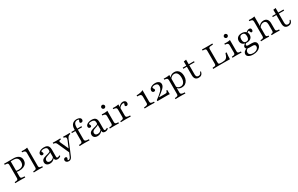

<svg xmlns="http://www.w3.org/2000/svg" viewBox="315 -2657 7581 4879"><g transform="rotate(-30 4106.0 -217.0)"><path d="M52.4 0V-31.5Q96 -33.1 117.3 -38.3Q138.7 -43.5 146 -58.1Q153.2 -72.6 153.2 -100.8V-470.2Q153.2 -499.2 146 -513.3Q138.7 -527.4 117.3 -533.1Q96 -538.7 52.4 -539.5V-571Q63.7 -570.2 82.3 -569.8Q100.8 -569.4 125.8 -569.4Q150.8 -569.4 181.5 -569.4Q229 -569.4 266.5 -569.8Q304 -570.2 321 -570.2Q421.8 -570.2 477.4 -526.2Q533.1 -482.3 533.1 -401.6Q533.1 -346.8 505.2 -306.5Q477.4 -266.1 425.4 -244.4Q373.4 -222.6 301.6 -222.6Q286.3 -222.6 270.2 -224.2Q254 -225.8 239.5 -228.2Q225 -230.6 214.5 -233.1V-264.5Q231.5 -259.7 253.6 -256.9Q275.8 -254 295.2 -254Q374.2 -254 413.3 -290.3Q452.4 -326.6 452.4 -399.2Q452.4 -471 415.7 -505.6Q379 -540.3 301.6 -539.5H228.2V-100.8Q228.2 -72.6 236.3 -58.1Q244.4 -43.5 269.8 -38.3Q295.2 -33.1 344.4 -31.5V0Q331.5 -0.8 310.1 -1.2Q288.7 -1.6 259.3 -2Q229.8 -2.4 192.7 -2.4Q141.9 -2.4 107.3 -2Q72.6 -1.6 52.4 0Z M595.2 0V-31.5Q649.2 -32.3 670.6 -44.4Q691.9 -56.5 691.9 -89.5V-521Q691.9 -558.1 671 -574.2Q650 -590.3 595.2 -591.9V-623.4Q610.5 -622.6 628.2 -621.8Q646 -621 664.5 -621Q692.7 -621 718.1 -623.8Q743.5 -626.6 764.5 -632.3V-89.5Q764.5 -56.5 786.3 -44.4Q808.1 -32.3 862.1 -31.5V0Q849.2 -0.8 827.4 -1.2Q805.6 -1.6 779.4 -2.4Q753.2 -3.2 728.2 -3.2Q690.3 -3.2 652.4 -2Q614.5 -0.8 595.2 0Z M1068.5 11.3Q1011.3 11.3 977.8 -17.3Q944.4 -46 944.4 -95.2Q944.4 -133.9 963.7 -157.3Q983.1 -180.6 1013.7 -194.4Q1044.4 -208.1 1078.2 -216.9Q1112.1 -225.8 1142.3 -233.1Q1172.6 -240.3 1191.9 -251.2Q1211.3 -262.1 1211.3 -280.6V-311.3Q1211.3 -352.4 1185.9 -373Q1160.5 -393.5 1110.5 -393.5Q1075.8 -393.5 1052.8 -384.7Q1029.8 -375.8 1029.8 -362.9Q1029.8 -355.6 1035.1 -346.8Q1040.3 -337.9 1046 -328.2Q1051.6 -318.5 1051.6 -306.5Q1051.6 -291.1 1040.3 -281.5Q1029 -271.8 1009.7 -271.8Q987.9 -271.8 974.2 -286.3Q960.5 -300.8 960.5 -323.4Q960.5 -352.4 983.9 -375.8Q1007.3 -399.2 1046.8 -412.9Q1086.3 -426.6 1134.7 -426.6Q1185.5 -426.6 1218.5 -411.3Q1251.6 -396 1267.7 -362.9Q1283.9 -329.8 1283.9 -278.2V-66.9Q1283.9 -47.6 1291.1 -38.3Q1298.4 -29 1313.7 -29Q1327.4 -29 1342.7 -35.9Q1358.1 -42.7 1373.4 -54L1387.9 -28.2Q1366.1 -8.9 1342.7 1.2Q1319.4 11.3 1289.5 11.3Q1210.5 11.3 1211.3 -61.3Q1185.5 -25.8 1149.2 -7.3Q1112.9 11.3 1068.5 11.3ZM1096.8 -36.3Q1131.5 -36.3 1160.5 -51.2Q1189.5 -66.1 1211.3 -96V-238.7Q1201.6 -225 1179 -216.1Q1156.5 -207.3 1129.8 -199.2Q1103.2 -191.1 1078.2 -180.2Q1053.2 -169.4 1037.1 -151.2Q1021 -133.1 1021 -103.2Q1021 -71.8 1040.7 -54Q1060.5 -36.3 1096.8 -36.3Z M1631.5 8.1 1479 -329.8Q1466.9 -357.3 1445.6 -370.2Q1424.2 -383.1 1390.3 -383.1V-415.3Q1421.8 -413.7 1447.6 -412.9Q1473.4 -412.1 1500 -412.1Q1533.1 -412.1 1561.3 -412.9Q1589.5 -413.7 1611.3 -415.3V-383.1Q1566.9 -382.3 1556.9 -368.5Q1546.8 -354.8 1562.1 -320.2L1673.4 -73.4L1658.9 -70.2L1745.2 -275Q1759.7 -310.5 1758.9 -334.3Q1758.1 -358.1 1741.9 -370.2Q1725.8 -382.3 1693.5 -383.1V-415.3Q1715.3 -414.5 1731.5 -414.1Q1747.6 -413.7 1762.9 -413.3Q1778.2 -412.9 1797.6 -412.9Q1822.6 -412.9 1846.4 -413.7Q1870.2 -414.5 1887.9 -415.3V-383.1Q1853.2 -381.5 1829 -360.5Q1804.8 -339.5 1785.5 -292.7L1661.3 8.1ZM1512.1 197.6Q1471.8 197.6 1447.2 177Q1422.6 156.5 1422.6 124.2Q1422.6 98.4 1437.9 83.1Q1453.2 67.7 1478.2 67.7Q1496.8 67.7 1507.3 77Q1517.7 86.3 1517.7 101.6Q1517.7 112.9 1513.7 121.4Q1509.7 129.8 1505.2 137.1Q1500.8 144.4 1500.8 152.4Q1500.8 166.9 1520.2 166.9Q1540.3 166.9 1556 153.2Q1571.8 139.5 1583.9 111.3L1636.3 -11.3L1662.1 5.6L1614.5 117.7Q1603.2 145.2 1588.3 162.9Q1573.4 180.6 1554.8 189.1Q1536.3 197.6 1512.1 197.6Z M1939.5 0V-31.5Q1994.4 -32.3 2015.3 -45.6Q2036.3 -58.9 2036.3 -93.5V-436.3Q2036.3 -529 2082.7 -579.8Q2129 -630.6 2211.3 -630.6Q2266.9 -630.6 2299.6 -608.9Q2332.3 -587.1 2332.3 -550Q2332.3 -525 2317.3 -509.3Q2302.4 -493.5 2278.2 -493.5Q2260.5 -493.5 2249.6 -503.2Q2238.7 -512.9 2238.7 -528.2Q2238.7 -540.3 2244 -550Q2249.2 -559.7 2254 -568.1Q2258.9 -576.6 2258.9 -583.9Q2258.9 -601.6 2220.2 -601.6Q2162.9 -601.6 2135.9 -564.5Q2108.9 -527.4 2108.9 -450V-93.5Q2108.9 -59.7 2136.3 -46Q2163.7 -32.3 2231.5 -31.5V0Q2216.1 -0.8 2189.9 -1.2Q2163.7 -1.6 2133.5 -2.4Q2103.2 -3.2 2075 -3.2Q2033.1 -3.2 1995.6 -2Q1958.1 -0.8 1939.5 0ZM1935.5 -383.1V-414.5H2232.3V-383.1Z M2465.3 11.3Q2408.1 11.3 2374.6 -17.3Q2341.1 -46 2341.1 -95.2Q2341.1 -133.9 2360.5 -157.3Q2379.8 -180.6 2410.5 -194.4Q2441.1 -208.1 2475 -216.9Q2508.9 -225.8 2539.1 -233.1Q2569.4 -240.3 2588.7 -251.2Q2608.1 -262.1 2608.1 -280.6V-311.3Q2608.1 -352.4 2582.7 -373Q2557.3 -393.5 2507.3 -393.5Q2472.6 -393.5 2449.6 -384.7Q2426.6 -375.8 2426.6 -362.9Q2426.6 -355.6 2431.9 -346.8Q2437.1 -337.9 2442.7 -328.2Q2448.4 -318.5 2448.4 -306.5Q2448.4 -291.1 2437.1 -281.5Q2425.8 -271.8 2406.5 -271.8Q2384.7 -271.8 2371 -286.3Q2357.3 -300.8 2357.3 -323.4Q2357.3 -352.4 2380.6 -375.8Q2404 -399.2 2443.5 -412.9Q2483.1 -426.6 2531.5 -426.6Q2582.3 -426.6 2615.3 -411.3Q2648.4 -396 2664.5 -362.9Q2680.6 -329.8 2680.6 -278.2V-66.9Q2680.6 -47.6 2687.9 -38.3Q2695.2 -29 2710.5 -29Q2724.2 -29 2739.5 -35.9Q2754.8 -42.7 2770.2 -54L2784.7 -28.2Q2762.9 -8.9 2739.5 1.2Q2716.1 11.3 2686.3 11.3Q2607.3 11.3 2608.1 -61.3Q2582.3 -25.8 2546 -7.3Q2509.7 11.3 2465.3 11.3ZM2493.5 -36.3Q2528.2 -36.3 2557.3 -51.2Q2586.3 -66.1 2608.1 -96V-238.7Q2598.4 -225 2575.8 -216.1Q2553.2 -207.3 2526.6 -199.2Q2500 -191.1 2475 -180.2Q2450 -169.4 2433.9 -151.2Q2417.7 -133.1 2417.7 -103.2Q2417.7 -71.8 2437.5 -54Q2457.3 -36.3 2493.5 -36.3Z M2827.4 0V-31.5Q2881.5 -32.3 2902.8 -44.4Q2924.2 -56.5 2924.2 -89.5V-312.9Q2924.2 -350 2903.2 -366.1Q2882.3 -382.3 2827.4 -383.9V-415.3Q2841.9 -414.5 2859.7 -413.7Q2877.4 -412.9 2896 -412.9Q2925 -412.9 2950.4 -415.7Q2975.8 -418.5 2996.8 -424.2V-89.5Q2996.8 -56.5 3018.5 -44.4Q3040.3 -32.3 3094.4 -31.5V0Q3081.5 -0.8 3059.3 -1.2Q3037.1 -1.6 3011.3 -2.4Q2985.5 -3.2 2959.7 -3.2Q2921.8 -3.2 2883.9 -2Q2846 -0.8 2827.4 0ZM2957.3 -512.1Q2935.5 -512.1 2919.8 -527.8Q2904 -543.5 2904 -565.3Q2904 -587.1 2919.8 -602.8Q2935.5 -618.5 2957.3 -618.5Q2979 -618.5 2994.8 -602.8Q3010.5 -587.1 3010.5 -565.3Q3010.5 -543.5 2994.8 -527.8Q2979 -512.1 2957.3 -512.1Z M3150.8 0V-31.5Q3205.6 -32.3 3226.6 -44.8Q3247.6 -57.3 3247.6 -89.5V-312.9Q3247.6 -351.6 3225.8 -366.9Q3204 -382.3 3150.8 -383.9V-415.3Q3165.3 -414.5 3182.7 -413.7Q3200 -412.9 3219.4 -412.9Q3275 -412.9 3320.2 -424.2V-93.5Q3320.2 -59.7 3347.2 -46Q3374.2 -32.3 3440.3 -31.5V0Q3425.8 -0.8 3400 -1.2Q3374.2 -1.6 3344 -2.4Q3313.7 -3.2 3284.7 -3.2Q3244.4 -3.2 3206.9 -2Q3169.4 -0.8 3150.8 0ZM3483.1 -286.3Q3466.1 -286.3 3456 -296Q3446 -305.6 3446 -320.2Q3446 -331.5 3450.4 -339.9Q3454.8 -348.4 3458.9 -356Q3462.9 -363.7 3462.9 -371Q3462.9 -387.9 3436.3 -387.9Q3415.3 -387.9 3391.9 -377.4Q3368.5 -366.9 3348.4 -349.6Q3328.2 -332.3 3316.9 -308.9L3315.3 -342.7Q3339.5 -383.1 3375.4 -404.8Q3411.3 -426.6 3450.8 -426.6Q3490.3 -426.6 3513.7 -405.2Q3537.1 -383.9 3537.1 -348.4Q3537.1 -320.2 3522.2 -303.2Q3507.3 -286.3 3483.1 -286.3Z M3847.6 0V-31.5Q3905.6 -32.3 3933.1 -45.6Q3960.5 -58.9 3960.5 -95.2V-271.8Q3960.5 -308.9 3951.2 -327.8Q3941.9 -346.8 3915.3 -353.2Q3888.7 -359.7 3837.1 -359.7V-391.1Q3907.3 -392.7 3952.4 -402Q3997.6 -411.3 4033.1 -432.3V-95.2Q4033.1 -59.7 4056.5 -46Q4079.8 -32.3 4141.1 -31.5V0Q4120.2 -0.8 4080.2 -2Q4040.3 -3.2 3998.4 -3.2Q3954 -3.2 3912.1 -2Q3870.2 -0.8 3847.6 0Z M4583.9 4Q4578.2 1.6 4556.9 0.8Q4535.5 0 4508.9 0H4221.8V-29.8Q4275.8 -68.5 4319.8 -103.6Q4363.7 -138.7 4395.2 -171.8Q4426.6 -204.8 4443.1 -237.9Q4459.7 -271 4459.7 -305.6Q4459.7 -347.6 4435.1 -368.5Q4410.5 -389.5 4362.9 -389.5Q4326.6 -389.5 4305.6 -379.4Q4284.7 -369.4 4284.7 -354Q4284.7 -343.5 4291.5 -333.5Q4298.4 -323.4 4305.6 -312.1Q4312.9 -300.8 4312.9 -287.1Q4312.9 -270.2 4301.2 -260.5Q4289.5 -250.8 4270.2 -250.8Q4246.8 -250.8 4231.9 -266.1Q4216.9 -281.5 4216.9 -308.1Q4216.9 -341.9 4240.7 -368.5Q4264.5 -395.2 4304.8 -410.9Q4345.2 -426.6 4395.2 -426.6Q4459.7 -426.6 4498.8 -398Q4537.9 -369.4 4537.9 -316.9Q4537.9 -287.9 4522.2 -259.7Q4506.5 -231.5 4477 -202Q4447.6 -172.6 4405.6 -139.5Q4363.7 -106.5 4311.3 -66.9V-62.1H4484.7Q4521 -62.1 4533.9 -74.2Q4546.8 -86.3 4550.8 -120.2H4580.6Q4580.6 -71.8 4581.5 -44.4Q4582.3 -16.9 4583.9 4Z M4646 186.3V154.8Q4700.8 154 4721.8 141.5Q4742.7 129 4742.7 96.8V-312.9Q4742.7 -351.6 4721 -366.9Q4699.2 -382.3 4646 -383.9V-415.3Q4660.5 -414.5 4677.8 -413.7Q4695.2 -412.9 4714.5 -412.9Q4771.8 -412.9 4815.3 -424.2V92.7Q4815.3 126.6 4842.7 140.3Q4870.2 154 4936.3 154.8V186.3Q4921 185.5 4895.2 185.1Q4869.4 184.7 4839.5 183.9Q4809.7 183.1 4780.6 183.1Q4739.5 183.1 4702.4 184.3Q4665.3 185.5 4646 186.3ZM4936.3 11.3Q4889.5 11.3 4854.8 -8.1Q4820.2 -27.4 4807.3 -59.7L4812.9 -87.1Q4825 -58.9 4854 -41.9Q4883.1 -25 4921 -25Q4983.9 -25 5018.1 -73Q5052.4 -121 5052.4 -209.7Q5052.4 -293.5 5021 -339.9Q4989.5 -386.3 4932.3 -386.3Q4893.5 -386.3 4858.1 -362.5Q4822.6 -338.7 4808.1 -299.2L4804 -322.6Q4816.9 -369.4 4859.7 -398Q4902.4 -426.6 4958.1 -426.6Q5010.5 -426.6 5049.6 -400.4Q5088.7 -374.2 5109.7 -326.6Q5130.6 -279 5130.6 -215.3Q5130.6 -146.8 5106.5 -95.6Q5082.3 -44.4 5038.7 -16.5Q4995.2 11.3 4936.3 11.3Z M5433.1 11.3Q5370.2 11.3 5338.7 -25Q5307.3 -61.3 5307.3 -134.7V-383.1H5203.2V-414.5H5307.3V-538.7Q5329 -539.5 5347.2 -542.3Q5365.3 -545.2 5379.8 -549.2V-414.5H5534.7V-383.1H5379.8V-114.5Q5379.8 -71.8 5396.8 -51.2Q5413.7 -30.6 5450 -30.6Q5482.3 -30.6 5502.8 -49.6Q5523.4 -68.5 5534.7 -107.3L5559.7 -100Q5547.6 -43.5 5516.5 -16.1Q5485.5 11.3 5433.1 11.3Z M5858.9 0V-31.5Q5904 -33.1 5925.4 -38.7Q5946.8 -44.4 5953.2 -58.5Q5959.7 -72.6 5959.7 -100.8V-470.2Q5959.7 -500 5952.8 -513.7Q5946 -527.4 5924.2 -533.1Q5902.4 -538.7 5858.9 -539.5V-571Q5879.8 -570.2 5914.5 -569.4Q5949.2 -568.5 5996.8 -568.5Q6055.6 -568.5 6098 -569.4Q6140.3 -570.2 6163.7 -571V-539.5Q6106.5 -538.7 6079 -533.5Q6051.6 -528.2 6043.1 -514.1Q6034.7 -500 6034.7 -470.2V-100.8Q6034.7 -72.6 6039.5 -58.1Q6044.4 -43.5 6060.5 -38.7Q6076.6 -33.9 6109.7 -33.9H6146Q6186.3 -33.9 6215.3 -40.3Q6244.4 -46.8 6264.9 -63.7Q6285.5 -80.6 6301.2 -112.5Q6316.9 -144.4 6331.5 -194.4H6364.5Q6357.3 -144.4 6354 -96.4Q6350.8 -48.4 6350.8 0Q6312.9 -1.6 6262.5 -2Q6212.1 -2.4 6142.7 -2.4Q6048.4 -2.4 5976.6 -2Q5904.8 -1.6 5858.9 0Z M6425 0V-31.5Q6479 -32.3 6500.4 -44.4Q6521.8 -56.5 6521.8 -89.5V-312.9Q6521.8 -350 6500.8 -366.1Q6479.8 -382.3 6425 -383.9V-415.3Q6439.5 -414.5 6457.3 -413.7Q6475 -412.9 6493.5 -412.9Q6522.6 -412.9 6548 -415.7Q6573.4 -418.5 6594.4 -424.2V-89.5Q6594.4 -56.5 6616.1 -44.4Q6637.9 -32.3 6691.9 -31.5V0Q6679 -0.8 6656.9 -1.2Q6634.7 -1.6 6608.9 -2.4Q6583.1 -3.2 6557.3 -3.2Q6519.4 -3.2 6481.5 -2Q6443.5 -0.8 6425 0ZM6554.8 -512.1Q6533.1 -512.1 6517.3 -527.8Q6501.6 -543.5 6501.6 -565.3Q6501.6 -587.1 6517.3 -602.8Q6533.1 -618.5 6554.8 -618.5Q6576.6 -618.5 6592.3 -602.8Q6608.1 -587.1 6608.1 -565.3Q6608.1 -543.5 6592.3 -527.8Q6576.6 -512.1 6554.8 -512.1Z M6929 192.7Q6846.8 192.7 6798.4 163.7Q6750 134.7 6750 85.5Q6750 47.6 6778.2 17.7Q6806.5 -12.1 6862.9 -33.9L6887.9 -18.5Q6857.3 -8.1 6839.1 17.7Q6821 43.5 6821 74.2Q6821 115.3 6853.6 138.7Q6886.3 162.1 6943.5 162.1Q6988.7 162.1 7023.4 147.6Q7058.1 133.1 7077.8 108.1Q7097.6 83.1 7097.6 50.8Q7097.6 21 7078.6 6Q7059.7 -8.9 7021.8 -8.9H6931.5Q6881.5 -8.9 6852 -27Q6822.6 -45.2 6822.6 -77.4Q6822.6 -100 6839.1 -120.2Q6855.6 -140.3 6887.9 -158.1L6915.3 -154Q6897.6 -142.7 6889.5 -131.5Q6881.5 -120.2 6881.5 -106.5Q6881.5 -91.9 6894.8 -83.9Q6908.1 -75.8 6932.3 -75.8H7033.9Q7098.4 -75.8 7132.3 -49.6Q7166.1 -23.4 7166.1 25.8Q7166.1 74.2 7135.5 112.1Q7104.8 150 7051.6 171.4Q6998.4 192.7 6929 192.7ZM6935.5 -150Q6861.3 -150 6818.1 -187.1Q6775 -224.2 6775 -287.9Q6775 -352.4 6817.7 -389.5Q6860.5 -426.6 6935.5 -426.6Q7010.5 -426.6 7053.6 -389.5Q7096.8 -352.4 7096.8 -287.9Q7096.8 -224.2 7053.6 -187.1Q7010.5 -150 6935.5 -150ZM6935.5 -179.8Q6978.2 -179.8 6999.2 -206.9Q7020.2 -233.9 7020.2 -287.9Q7020.2 -343.5 6999.2 -370.2Q6978.2 -396.8 6935.5 -396.8Q6892.7 -396.8 6871.8 -370.2Q6850.8 -343.5 6850.8 -287.9Q6850.8 -233.9 6871.8 -206.9Q6892.7 -179.8 6935.5 -179.8ZM7175 -317.7Q7158.9 -317.7 7151.2 -328.2Q7143.5 -338.7 7139.9 -352.4Q7136.3 -366.1 7132.3 -376.6Q7128.2 -387.1 7119.4 -387.1Q7114.5 -387.1 7104.4 -381.9Q7094.4 -376.6 7083.5 -367.3Q7072.6 -358.1 7064.5 -345.2L7050 -366.1Q7066.9 -391.9 7097.6 -409.3Q7128.2 -426.6 7157.3 -426.6Q7183.9 -426.6 7198.4 -411.7Q7212.9 -396.8 7212.9 -369.4Q7212.9 -345.2 7202.8 -331.5Q7192.7 -317.7 7175 -317.7Z M7574.2 0V-31.5Q7612.9 -32.3 7627.8 -44.8Q7642.7 -57.3 7642.7 -89.5V-272.6Q7642.7 -329 7620.6 -357.3Q7598.4 -385.5 7552.4 -385.5Q7516.1 -385.5 7483.9 -365.7Q7451.6 -346 7427.4 -308.1L7429 -343.5Q7450.8 -383.1 7490.3 -404.8Q7529.8 -426.6 7577.4 -426.6Q7644.4 -426.6 7679.8 -385.1Q7715.3 -343.5 7715.3 -266.1V-89.5Q7715.3 -57.3 7736.3 -44.8Q7757.3 -32.3 7812.1 -31.5V0Q7800 -0.8 7777.8 -1.2Q7755.6 -1.6 7729.8 -2.4Q7704 -3.2 7679 -3.2Q7648.4 -3.2 7619 -2Q7589.5 -0.8 7574.2 0ZM7262.9 0V-31.5Q7317.7 -32.3 7338.7 -44.8Q7359.7 -57.3 7359.7 -89.5V-520.2Q7359.7 -558.9 7338.3 -574.6Q7316.9 -590.3 7262.9 -591.1V-623.4Q7278.2 -622.6 7296 -621.8Q7313.7 -621 7332.3 -621Q7360.5 -621 7385.9 -623.8Q7411.3 -626.6 7432.3 -632.3V-89.5Q7432.3 -57.3 7447.2 -44.8Q7462.1 -32.3 7500.8 -31.5V0Q7481.5 -0.8 7452.8 -2Q7424.2 -3.2 7395.2 -3.2Q7362.1 -3.2 7325.8 -2Q7289.5 -0.8 7262.9 0Z M8059.7 11.3Q7996.8 11.3 7965.3 -25Q7933.9 -61.3 7933.9 -134.7V-383.1H7829.8V-414.5H7933.9V-538.7Q7955.6 -539.5 7973.8 -542.3Q7991.9 -545.2 8006.5 -549.2V-414.5H8161.3V-383.1H8006.5V-114.5Q8006.5 -71.8 8023.4 -51.2Q8040.3 -30.6 8076.6 -30.6Q8108.9 -30.6 8129.4 -49.6Q8150 -68.5 8161.3 -107.3L8186.3 -100Q8174.2 -43.5 8143.1 -16.1Q8112.1 11.3 8059.7 11.3Z"/></g></svg>

Font: Playfair 12pt Light
Style: Regular
Weight: 300
Designer: Claus Eggers Sørensen
Foundry: Claus Eggers Sørensen
Version: Version 2.000;gftools[0.9.28]